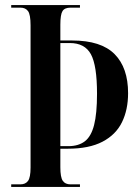

<svg xmlns="http://www.w3.org/2000/svg" viewBox="-20 -734 550 754"><path d="M24 0V-10H60Q80 -10 90 -23.5Q100 -37 100 -76V-635Q100 -677 90 -690.5Q80 -704 60 -704H24V-714H294V-704H257Q234 -704 225.5 -690.5Q217 -677 217 -637V-575H263Q377 -575 430 -521.5Q483 -468 483 -368Q483 -303 459 -254Q435 -205 382.5 -177.5Q330 -150 246 -150H217V-77Q217 -38 226.5 -24Q236 -10 257 -10H294V0ZM248 -160Q288 -160 313 -179Q338 -198 349.5 -243Q361 -288 361 -366Q361 -477 337 -521Q313 -565 254 -565H217V-160Z"/></svg>

Font: Noto Serif Display ExtraCondensed SemiBold
Style: Regular
Weight: 600
Width: 2
Designer: Monotype Design Team
Foundry: Monotype Imaging Inc.
Version: Version 2.009